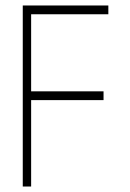

<svg xmlns="http://www.w3.org/2000/svg" viewBox="-20 -680 474 700"><path d="M63 -660H375V-628H93.5V-347H357.5V-315H93.5V0H63Z"/></svg>

Font: League Spartan ExtraLight
Style: Regular
Weight: 200
Foundry: The League of Moveable Type
Version: Version 2.002